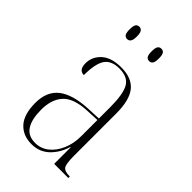

<svg xmlns="http://www.w3.org/2000/svg" viewBox="-227 -814 901 901"><g transform="rotate(45 223.0 -364.0)"><path d="M169 10Q112 10 78.5 -27Q45 -64 45 -140Q45 -216 93 -253.5Q141 -291 239 -296L308 -299V-375Q308 -460 287.5 -496.5Q267 -533 210 -533Q158 -533 136 -501Q114 -469 114 -393Q80 -393 80 -438Q80 -481 113.5 -512Q147 -543 213 -543Q283 -543 316 -502.5Q349 -462 349 -372V-93Q349 -39 359 -24.5Q369 -10 401 -10H404V0H310V-110H308Q292 -57 256.5 -23.5Q221 10 169 10ZM177 -6Q215 -6 244.5 -29.5Q274 -53 291 -93Q308 -133 308 -181V-289L243 -286Q157 -282 122 -243.5Q87 -205 87 -137Q87 -74 108.5 -40Q130 -6 177 -6ZM284 -656Q272 -656 266 -665Q260 -674 260 -697Q260 -720 266 -729Q272 -738 284 -738Q296 -738 302 -729Q308 -720 308 -697Q308 -674 302 -665Q296 -656 284 -656ZM138 -656Q126 -656 120 -665Q114 -674 114 -697Q114 -720 120 -729Q126 -738 138 -738Q149 -738 155.5 -729Q162 -720 162 -697Q162 -674 155.5 -665Q149 -656 138 -656Z"/></g></svg>

Font: Noto Serif Display Condensed ExtraLight
Style: Regular
Weight: 200
Width: 3
Designer: Monotype Design Team
Foundry: Monotype Imaging Inc.
Version: Version 2.009